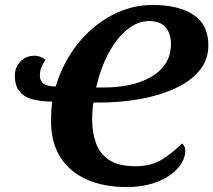

<svg xmlns="http://www.w3.org/2000/svg" viewBox="-20 -745 861 775"><path d="M491 10Q399 10 330 -20.5Q261 -51 223.5 -110.5Q186 -170 186 -257Q186 -276 187 -295.5Q188 -315 191 -335Q150 -335 115.5 -343Q81 -351 60.5 -374Q40 -397 40 -440Q40 -473 62 -496.5Q84 -520 120 -520Q133 -520 143.5 -515.5Q154 -511 164 -504Q155 -491 148 -475.5Q141 -460 141 -440Q141 -418 156 -407Q171 -396 205 -396Q234 -493 293 -567Q352 -641 430.5 -683Q509 -725 597 -725Q700 -725 760.5 -685.5Q821 -646 821 -562Q821 -503 784.5 -459.5Q748 -416 685.5 -387.5Q623 -359 544 -345Q465 -331 379 -331H357Q352 -296 352 -262Q352 -210 367.5 -167Q383 -124 421 -99Q459 -74 526 -74Q588 -74 629.5 -98.5Q671 -123 715 -166Q720 -162 724 -154.5Q728 -147 728 -139Q728 -100 698 -66Q668 -32 614.5 -11Q561 10 491 10ZM404 -392Q451 -392 497.5 -401Q544 -410 583.5 -431Q623 -452 646.5 -486Q670 -520 670 -569Q670 -609 648.5 -634.5Q627 -660 582 -660Q537 -660 495 -627Q453 -594 420 -533.5Q387 -473 368 -392Z"/></svg>

Font: Noto Serif
Style: Bold Italic
Weight: 700
Italic angle: -12°
Designer: Monotype Design Team
Foundry: Monotype Imaging Inc.
Version: Version 2.013